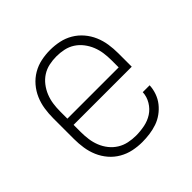

<svg xmlns="http://www.w3.org/2000/svg" viewBox="-145 -655 789 789"><g transform="rotate(-45 250.0 -260.0)"><path d="M251 8Q224 8 198 2.5Q172 -3 148.5 -16.5Q125 -30 107.5 -50.5Q90 -71 79.5 -95.5Q69 -120 65 -146.5Q61 -173 61 -200V-320Q61 -347 65 -373.5Q69 -400 79.5 -424.5Q90 -449 107.5 -469.5Q125 -490 148 -503.5Q171 -517 197 -522.5Q223 -528 250 -528Q277 -528 303 -522.5Q329 -517 352 -503.5Q375 -490 392.5 -469.5Q410 -449 420.5 -424.5Q431 -400 435 -373.5Q439 -347 439 -320V-242H101V-200Q101 -178 104 -156.5Q107 -135 115 -115Q123 -95 136.5 -78Q150 -61 168.5 -49.5Q187 -38 208.5 -33.5Q230 -29 251 -29Q276 -29 301.5 -34Q327 -39 348 -52.5Q369 -66 382.5 -88.5Q396 -111 397 -136H437Q436 -114 428.5 -93Q421 -72 407.5 -55Q394 -38 376 -25Q358 -12 337.5 -5Q317 2 295 5Q273 8 251 8ZM101 -278H399V-320Q399 -342 396 -363Q393 -384 385 -404Q377 -424 363.5 -441.5Q350 -459 332 -470.5Q314 -482 293 -486.5Q272 -491 250 -491Q228 -491 207 -486.5Q186 -482 168 -470.5Q150 -459 136.5 -441.5Q123 -424 115 -404Q107 -384 104 -363Q101 -342 101 -320Z"/></g></svg>

Font: Iosevka SS18 Extralight
Style: Regular
Weight: 200
Monospace: yes
Designer: Belleve Invis
Foundry: Belleve Invis
Version: Version 25.1.1; ttfautohint (v1.8.4)